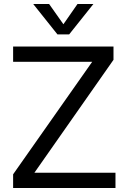

<svg xmlns="http://www.w3.org/2000/svg" viewBox="-20 -946 639 966"><path d="M46 0V-69L474 -678L472 -635H46V-712H551V-645L123 -34L125 -77H561V0ZM370 -926H450L328 -773H269L147 -926H227L299 -824Z"/></svg>

Font: Muli Medium
Style: Regular
Weight: 500
Designer: Vernon Adams
Foundry: Vernon Adams
Version: Version 2.100; ttfautohint (v1.8.1.43-b0c9)